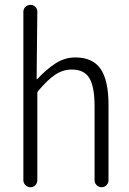

<svg xmlns="http://www.w3.org/2000/svg" viewBox="-20 -786 540 806"><path d="M78.1 -29.3V-736.3Q78.1 -749 86.9 -757.3Q95.7 -765.6 107.9 -765.6Q120.1 -765.6 128.4 -757.3Q136.7 -749 136.7 -736.3L134.8 -563.5L133.8 -455.1Q133.8 -454.1 134.8 -453.6Q135.7 -453.1 136.7 -454.1Q176.8 -497.1 214.8 -521Q252.9 -544.9 295.9 -544.9Q369.1 -544.9 402.3 -496.6Q435.5 -448.2 435.5 -346.7V-29.3Q435.5 -17.6 427.2 -8.8Q418.9 0 406.7 0Q394.5 0 385.7 -8.8Q377 -17.6 377 -29.3V-340.8Q377 -420.9 355.5 -457.5Q334 -494.1 281.2 -494.1Q244.1 -494.1 211.4 -472.2Q178.7 -450.2 139.6 -403.3Q136.7 -400.4 136.7 -395.5V-29.3Q136.7 -17.6 128.4 -8.8Q120.1 0 107.9 0Q95.7 0 86.9 -8.8Q78.1 -17.6 78.1 -29.3Z"/></svg>

Font: Gen Jyuu Gothic L Monospace Light
Style: Regular
Weight: 300
Designer: [Source Han Sans]
Ryoko NISHIZUKA  (kana & ideographs); Paul D. Hunt (Latin, Greek & Cyrillic); Wenlong ZHANG  (bopomofo
Version: Version 1.002.20150607